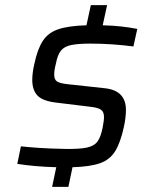

<svg xmlns="http://www.w3.org/2000/svg" viewBox="-20 -716 578 744"><path d="M182 8 198 -68Q158 -69 117.5 -72.5Q77 -76 47 -81L61 -149Q87 -146 130 -143Q173 -140 233 -139Q287 -138 316 -144Q345 -150 358 -168Q371 -186 378 -223Q380 -235 381.5 -244.5Q383 -254 383 -262Q383 -283 371 -291Q359 -299 332 -302L201 -318Q146 -324 125.5 -345.5Q105 -367 105 -406Q105 -419 107 -435Q109 -451 113 -468Q125 -525 145.5 -557Q166 -589 205.5 -602.5Q245 -616 315 -618L332 -696H395L378 -618Q417 -617 449 -613.5Q481 -610 512 -604L497 -536Q459 -541 416.5 -544Q374 -547 330 -547Q283 -547 256 -541.5Q229 -536 216 -519.5Q203 -503 197 -471Q193 -456 191.5 -445Q190 -434 190 -427Q190 -407 201.5 -400Q213 -393 240 -390L387 -374Q468 -365 468 -290Q468 -261 460 -224Q447 -164 426.5 -130.5Q406 -97 367.5 -83.5Q329 -70 261 -68L245 8Z"/></svg>

Font: Saira
Style: Italic
Weight: 400
Italic angle: -12°
Designer: Hector Gatti with collaboration of the Omnibus-Type team
Foundry: Omnibus-Type
Version: Version 1.100; ttfautohint (v1.8.3)